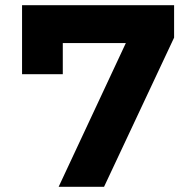

<svg xmlns="http://www.w3.org/2000/svg" viewBox="-20 -720 740 740"><path d="M65 -700V-434H222V-554H465L206 0H381L651 -575V-700Z"/></svg>

Font: FIGSv2-sans-serif ExtraBold
Style: Regular
Weight: 800
Designer: Matt McInerney, Pablo Impallari, Rodrigo Fuenzalida,Mirko Velimirovic
Foundry: Matt McInerney, Pablo Impallari, Rodrigo Fuenzalida
Version: Version 4.021;hotconv 1.0.109;makeotfexe 2.5.65596